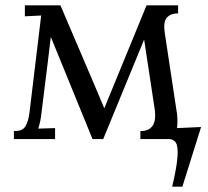

<svg xmlns="http://www.w3.org/2000/svg" viewBox="-20 -520 778 718"><path d="M624 178Q642 101 644 63Q646 25 637 12.5Q628 0 611 0H505V-30Q536 -29 550.5 -49.5Q565 -70 558 -115L519 -372L366 0H326L170 -382Q167 -359 164.5 -336Q162 -313 159 -290L135 -97Q134 -84 130.5 -67.5Q127 -51 123 -39L186 -41V0H32V-30Q64 -29 75 -47.5Q86 -66 90 -97L134 -462L73 -459V-500H206L338 -191Q346 -172 354 -153Q362 -134 370 -115L528 -500H646V-470Q618 -470 604 -454Q590 -438 596 -398L642 -94Q645 -67 642 -41L732 -45L662 178Z"/></svg>

Font: Lora
Style: Regular
Weight: 400
Designer: Olga Karpushina, Alexei Vanyashin (Cyrillic)
Foundry: Cyreal
Version: Version 3.005; ttfautohint (v1.8.4.7-5d5b)